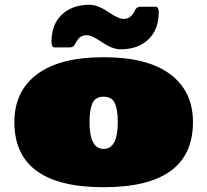

<svg xmlns="http://www.w3.org/2000/svg" viewBox="-20 -760 866 802"><path d="M484 -554Q450 -554 406.5 -583.5Q363 -613 343.5 -613Q324 -613 313 -603.5Q302 -594 291 -571Q282 -562 272 -562H208Q195 -562 195 -585Q195 -658 238.5 -699Q282 -740 354 -740Q388 -740 431.5 -710.5Q475 -681 494.5 -681Q514 -681 525 -690.5Q536 -700 547 -723Q556 -732 566 -732H630Q643 -732 643 -709Q643 -636 599.5 -595Q556 -554 484 -554ZM472 -250Q472 -301 460 -328.5Q448 -356 413 -356Q378 -356 366 -328.5Q354 -301 354 -250Q354 -138 413 -138Q472 -138 472 -250ZM40 -250Q40 -379 135 -450Q230 -521 413 -521Q596 -521 691 -450Q786 -379 786 -250Q786 22 413 22Q40 22 40 -250Z"/></svg>

Font: Chango
Style: Regular
Weight: 400
Designer: Manuel Lupez
Foundry: Fontstage
Version: Version 1.001